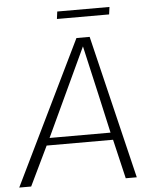

<svg xmlns="http://www.w3.org/2000/svg" viewBox="-67 -899 774 948"><g transform="rotate(-5 319.5 -425.0)"><path d="M247.6 -813 252.4 -849.6H511.2L506.3 -813ZM160.2 -231H462.4Q430.2 -377 363.8 -667Q228 -376 160.2 -231ZM-10.3 0 335.4 -710.9H400.9L572.3 0H517.6L471.7 -194.8H142.6L48.8 0Z"/></g></svg>

Font: Muli
Style: ExtraLightItalic
Weight: 200
Italic angle: -7°
Designer: Vernon Adams
Foundry: newtypography
Version: Version 2.0; ttfautohint (v1.00rc1.2-2d82) -l 8 -r 50 -G 200